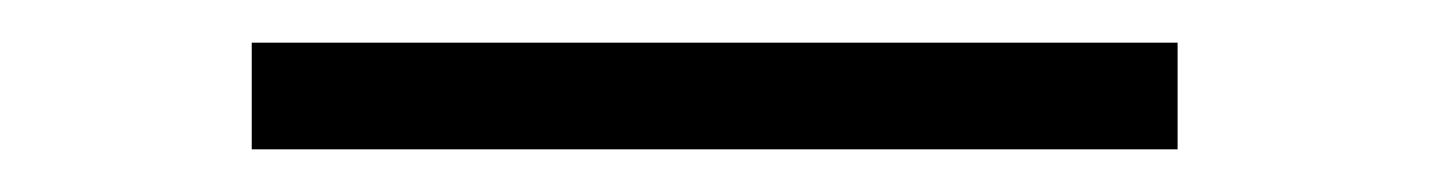

<svg xmlns="http://www.w3.org/2000/svg" viewBox="-20 138 670 90"><path d="M98 158H532V208H98Z"/></svg>

Font: Piazzolla 24pt Light
Style: Regular
Weight: 300
Designer: Juan Pablo del Peral
Foundry: Huerta Tipografica
Version: Version 2.005